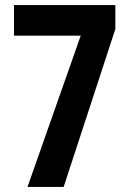

<svg xmlns="http://www.w3.org/2000/svg" viewBox="-20 -734 509 754"><path d="M88 0H230L433 -620V-714H35V-594H297Z"/></svg>

Font: Noto Sans Georgian ExtraCondensed Bold
Style: Regular
Weight: 700
Width: 2
Designer: Monotype Design Team, Akaki Razmadze
Foundry: Google LLC
Version: Version 2.005